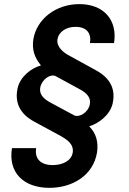

<svg xmlns="http://www.w3.org/2000/svg" viewBox="-20 -757 619 924"><path d="M413 -549.7H528.8C546.2 -658.4 481.5 -737.2 362.2 -737.2C248.6 -737.2 157.3 -665.8 140.6 -568.9C132.5 -518.1 147.4 -478.3 174.7 -445.7L176.5 -441.8C130.7 -429.3 77.8 -389.2 64.6 -332.4C43 -233.7 112.6 -188.2 148.4 -169.7L273.4 -101.9C299.7 -86.6 336.6 -64.6 329.9 -22C322.8 18.5 279.1 36.6 237.6 37.3C179 39.1 145.2 9.2 154.1 -44H37.6C18.5 73.2 93 147 218 147C328.5 147 428.3 87.4 446.7 -22C454.5 -73.2 442.8 -115.4 409.8 -148.4L411.2 -149.9C452.1 -161.9 508.5 -201.3 522 -258.5C544.7 -356.9 473.7 -401.3 440 -419.7L313.9 -489C285.9 -503.2 250 -532 256.7 -568.9C262.8 -603 297.2 -627.8 343.8 -627.8C399.1 -627.8 420.5 -594.5 413 -549.7ZM174 -337.4C182.9 -377.1 224.4 -403.8 249.3 -389.9L364.3 -327.1C399.9 -308.9 419.4 -283.4 411.9 -253.6C403.8 -213.8 358.7 -189.6 335.9 -202.4L223.4 -263.1C187.9 -281.6 166.9 -305.8 174 -337.4Z"/></svg>

Font: Margiela Sans Semi Bold
Style: Italic
Weight: 600
Italic angle: -9.39999°
Designer: Stefan Endress, Andreas Faust
Version: Version 1.100;FEAKit 1.0